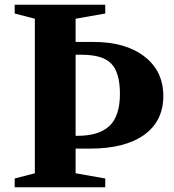

<svg xmlns="http://www.w3.org/2000/svg" viewBox="-20 -790 736 810"><path d="M424 -733 299 -711V-613H375Q510 -613 589.5 -551.5Q669 -490 669 -385Q669 -279 588 -221Q507 -163 359 -163H299V-59L424 -37V0H42V-37L127 -59V-711L42 -733V-770H424ZM299 -559V-217H306Q397 -217 441 -258Q486 -300 486 -394Q486 -485 448 -523Q412 -559 324 -559Z"/></svg>

Font: Libre Caslon Text
Style: Bold
Weight: 700
Designer: Pablo Impallari, Rodrigo Fuenzalida
Foundry: Pablo Impallari, Rodrigo Fuenzalida
Version: Version 1.002